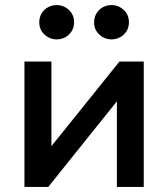

<svg xmlns="http://www.w3.org/2000/svg" viewBox="-20 -738 664 758"><path d="M76.5 0V-495H183V-161L451.5 -495H547.5V0H441.5V-338L170.5 0ZM204 -582.5Q176.5 -582.5 155.8 -601.5Q135 -620.5 135 -650Q135 -670 144.5 -685.5Q154 -701 169.8 -709.5Q185.5 -718 204 -718Q231 -718 251.8 -699Q272.5 -680 272.5 -650Q272.5 -630 263 -614.8Q253.5 -599.5 237.8 -591Q222 -582.5 204 -582.5ZM420.5 -582.5Q393 -582.5 372.2 -601.5Q351.5 -620.5 351.5 -650Q351.5 -670 361 -685.5Q370.5 -701 386.2 -709.5Q402 -718 420.5 -718Q447.5 -718 468.2 -699Q489 -680 489 -650Q489 -630 479.5 -614.8Q470 -599.5 454.2 -591Q438.5 -582.5 420.5 -582.5Z"/></svg>

Font: Geologica Roman
Style: Regular
Weight: 400
Designer: Sindre Bremnes, Frode Helland
Foundry: Monokrom Skriftforlag AS
Version: Version 1.010;gftools[0.9.28]